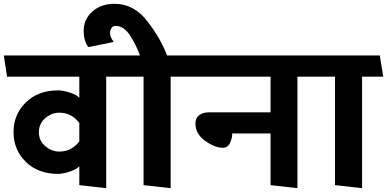

<svg xmlns="http://www.w3.org/2000/svg" viewBox="-31 -971 2030 1007"><path d="M273 -59Q169 -59 104.5 -122Q40 -185 40 -278Q40 -371 104.5 -434Q169 -497 273 -497Q299 -497 335 -485.5Q371 -474 385 -458V-569H6L-11 -680H620L636 -569H526V16L385 0V-99Q371 -83 335 -71Q299 -59 273 -59ZM173 -277Q173 -233 206.5 -204.5Q240 -176 280 -176Q317 -176 344 -192.5Q371 -209 385 -230V-325Q371 -347 344 -363.5Q317 -380 280 -380Q240 -380 206.5 -351.5Q173 -323 173 -277Z M722 0V-569H631L614 -680H703Q686 -729 653 -782Q620 -835 576 -835Q560 -835 553 -823Q546 -811 546 -801Q546 -785 551.5 -773.5Q557 -762 566 -751L433 -724Q421 -738 414.5 -759.5Q408 -781 408 -811Q408 -869 453 -910Q498 -951 570 -951Q671 -951 741.5 -860Q812 -769 845 -680H957L975 -569H864V16Z M1388 0V-271H1187Q1187 -249 1177.5 -225.5Q1168 -202 1148 -197Q1146 -197 1143.5 -196.5Q1141 -196 1138 -196Q1095 -196 1044.5 -232.5Q994 -269 994 -324Q994 -352 1013.5 -367Q1033 -382 1067 -382H1388V-569H969L952 -680H1624L1640 -569H1529V16Z M1726 0V-569H1635L1618 -680H1961L1979 -569H1868V16Z"/></svg>

Font: Palanquin Dark
Style: Regular
Weight: 400
Designer: Pria Ravichandran
Version: Version 1.000